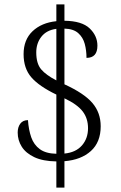

<svg xmlns="http://www.w3.org/2000/svg" viewBox="-20 -780 553 879"><path d="M238 -41Q176 -42 137 -60.5Q98 -79 79.5 -108.5Q61 -138 61 -173Q61 -198 73 -214Q85 -230 108 -230Q111 -186 123 -151.5Q135 -117 162.5 -97Q190 -77 238 -76V-347Q159 -385 123.5 -426Q88 -467 88 -532Q88 -598 129 -637Q170 -676 238 -683V-760H275V-685Q355 -684 390.5 -650Q426 -616 426 -571Q426 -515 376 -515Q376 -549 368 -579Q360 -609 338 -628.5Q316 -648 275 -649V-394Q365 -353 403 -308.5Q441 -264 441 -202Q441 -129 396 -88.5Q351 -48 275 -42V79H238ZM238 -648Q193 -642 169.5 -612Q146 -582 146 -540Q146 -489 168.5 -462.5Q191 -436 238 -412ZM275 -77Q327 -82 355 -114Q383 -146 383 -193Q383 -238 358.5 -270Q334 -302 275 -330Z"/></svg>

Font: Noto Serif Tamil SemiCondensed Light
Style: Regular
Weight: 300
Width: 4
Designer: Indian Type Foundry, Tom Grace, and the Monotype Design Team
Foundry: Monotype Imaging Inc.
Version: Version 2.004; ttfautohint (v1.8.4.7-5d5b)